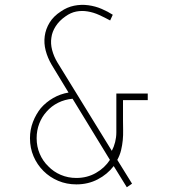

<svg xmlns="http://www.w3.org/2000/svg" viewBox="-20 -768 740 807"><path d="M301 7Q260 7 224.5 -8Q189 -23 162.5 -49.5Q136 -76 121 -111Q106 -146 106 -187Q106 -223 118.5 -255.5Q131 -288 152 -314Q174 -339 203.5 -356Q233 -373 268 -379L197 -496Q180 -525 172 -555.5Q164 -586 168 -616Q172 -646 188.5 -673Q205 -700 236 -720Q262 -738 291.5 -744Q321 -750 351 -746Q381 -742 407.5 -730.5Q434 -719 454 -706L443 -682Q421 -694 397 -705Q373 -716 348 -720Q324 -724 300.5 -719.5Q277 -715 255 -699Q229 -681 214 -657.5Q199 -634 196 -610Q192 -585 199 -558Q206 -531 221 -506L450 -134Q459 -151 464 -171Q469 -191 469 -212V-375H601V-347H497V-262Q497 -241 497.5 -220.5Q498 -200 496 -179Q494 -158 489 -137Q484 -116 473 -96L535 4L513 19L458 -70Q431 -35 390.5 -14Q350 7 301 7ZM301 -20Q346 -20 383 -41Q420 -62 442 -96L285 -353Q252 -350 224 -336Q196 -322 176 -299Q156 -277 145 -248.5Q134 -220 134 -187Q134 -152 147 -121.5Q160 -91 183 -69Q205 -46 235.5 -33Q266 -20 301 -20Z"/></svg>

Font: Josefin Slab Light
Style: Regular
Weight: 300
Designer: Santiago Orozco
Foundry: Typemade
Version: Version 2.000